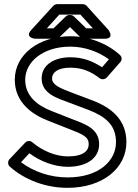

<svg xmlns="http://www.w3.org/2000/svg" viewBox="-20 -865 661 922"><path d="M81 -86 121 -129C174 -90 240 -64 306 -64C392 -64 456 -102 456 -173C456 -247 389 -269 329 -292L230 -331C162 -357 101 -402 101 -482C101 -567 185 -641 318 -641C386 -641 453 -617 503 -580L470 -542C424 -572 377 -590 318 -590C245 -590 180 -557 180 -488C180 -415 256 -393 310 -373L408 -336C489 -304 537 -263 537 -182C537 -94 457 -13 304 -13C222 -13 142 -40 81 -86ZM26 -101C16 -90 17 -74 27 -65C100 0 201 37 304 37C474 37 587 -58 587 -182C587 -291 514 -348 426 -382L328 -419C263 -443 230 -459 230 -488C230 -515 254 -540 318 -540C374 -540 416 -522 459 -489C468 -482 484 -483 493 -493L558 -567C566 -576 567 -591 556 -601C495 -656 408 -691 318 -691C169 -691 51 -605 51 -482C51 -370 139 -313 212 -285L311 -246C381 -219 406 -207 406 -173C406 -142 382 -114 306 -114C247 -114 183 -141 135 -182C126 -190 110 -190 101 -180ZM237 -729H205L265 -795H366L426 -729H394L335 -786C330 -791 323 -793 318 -793H314C307 -793 300 -790 296 -786ZM248 -679C253 -679 260 -681 265 -686L316 -735L366 -686C370 -682 377 -679 384 -679H483C532 -679 501 -721 501 -721L396 -837C392 -842 384 -845 377 -845H254C248 -845 241 -842 236 -837L130 -721C97 -684 148 -679 148 -679Z"/></svg>

Font: Falling Sky
Style: ExtOu
Weight: 400
Designer: Paul D. Hunt
Foundry: Adobe Systems Incorporated
Version: Version 1.02